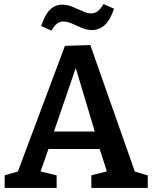

<svg xmlns="http://www.w3.org/2000/svg" viewBox="-20 -926 752 946"><path d="M652 -59 619 -88 708 -62V0H430V-62L523 -86L511 -68L466 -208L486 -192H208L224 -207L176 -70L172 -83L259 -62V0H3V-62L89 -87L61 -62L300 -700L425 -704ZM240 -261 231 -278H465L453 -258L340 -635L368 -634ZM233 -775 183 -798Q201 -854 226.5 -878.5Q252 -903 286 -903Q312 -903 337.5 -892.5Q363 -882 386.5 -871Q410 -860 429 -860Q447 -860 461.5 -871Q476 -882 490 -906L542 -883Q523 -827 496 -802.5Q469 -778 433 -778Q408 -778 383 -788.5Q358 -799 335 -809.5Q312 -820 291 -820Q274 -820 261 -809.5Q248 -799 233 -775Z"/></svg>

Font: Bitter Thin SemiBold
Style: Regular
Weight: 600
Version: Version 2.002